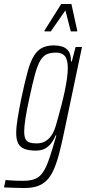

<svg xmlns="http://www.w3.org/2000/svg" viewBox="-68 -745 430 960"><path d="M55 195Q40 195 24 194.5Q8 194 -10.5 193.5Q-29 193 -48 192L-40 155Q-31 156 -17 157Q-3 158 13.5 158.5Q30 159 47 159Q79 159 101 152Q123 145 138.5 127Q154 109 167 78Q180 47 194 -1Q197 -13 203.5 -33Q210 -53 214 -68H210Q200 -44 186.5 -27Q173 -10 155 -1Q137 8 111 8Q77 8 55.5 0Q34 -8 23.5 -27Q13 -46 13 -80Q13 -109 20 -152.5Q27 -196 39 -255Q56 -335 70 -386.5Q84 -438 102 -466.5Q120 -495 144 -506.5Q168 -518 202 -518Q223 -518 242 -512.5Q261 -507 274 -490.5Q287 -474 287 -438H291L310 -510H342L252 -82Q239 -19 226.5 27.5Q214 74 199 106.5Q184 139 164.5 158Q145 177 118.5 186Q92 195 55 195ZM115 -28Q139 -28 156.5 -37.5Q174 -47 187.5 -65.5Q201 -84 210 -113Q216 -133 224 -162Q232 -191 240.5 -224Q249 -257 256 -290.5Q263 -324 267 -353.5Q271 -383 271 -403Q271 -447 256.5 -464.5Q242 -482 213 -482Q185 -482 166.5 -474Q148 -466 134 -443Q120 -420 107.5 -375Q95 -330 79 -255Q66 -196 59.5 -154.5Q53 -113 53 -89Q53 -63 59.5 -50Q66 -37 80 -32.5Q94 -28 115 -28ZM154 -588 155 -593 238 -725H289L318 -593V-588H286L259 -693L186 -588Z"/></svg>

Font: Saira UltraCondensed ExtraLight
Style: Italic
Weight: 250
Width: 1
Italic angle: -12°
Designer: Hector Gatti with collaboration of the Omnibus-Type team
Foundry: Omnibus-Type
Version: Version 1.101